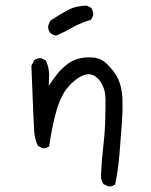

<svg xmlns="http://www.w3.org/2000/svg" viewBox="-20 -545 540 687"><path d="M313.5 -492.2Q313.5 -506.3 306.2 -517.1L290 -524.9Q251.5 -524.4 221.2 -508.1Q190.9 -491.7 160.6 -471.2L152.8 -454.1Q152.3 -452.1 152.3 -450.2Q152.3 -436 160.2 -426.8Q168.9 -419.4 180.7 -417.5Q211.9 -430.7 241.7 -447.8Q271.5 -464.8 305.7 -474.1L313 -488.8Q313.5 -490.7 313.5 -492.2ZM366.7 121.6Q368.7 122.1 371.1 122.1Q373.5 122.1 377.4 121.6Q385.3 120.1 392.1 115.2Q402.8 62.5 407.7 3.7Q412.6 -55.2 415.5 -97.4Q418.5 -139.6 418.5 -159.4Q418.5 -179.2 418 -192.9Q416 -233.4 403.3 -261.2Q390.1 -289.1 366.2 -312.5Q351.6 -327.6 338.4 -333Q322.8 -339.8 298.8 -339.8Q255.9 -339.8 224.1 -317.9Q213.4 -310.5 199 -296.1Q184.6 -281.7 170.9 -261.7L154.3 -237.8Q155.8 -271 155.8 -274.9Q155.8 -303.7 144 -328.6L128.4 -336.4Q126.5 -336.9 124.5 -336.9Q122.6 -336.9 119.9 -336.7Q117.2 -336.4 113.8 -335.4Q107.4 -333.5 102.5 -329.6L92.3 -309.6Q100.1 -108.4 102.1 -77.9Q104 -47.4 115.7 -22.9L131.3 -15.1Q133.3 -14.6 137 -14.6Q140.6 -14.6 146 -16.1Q151.4 -17.6 156.2 -21Q164.1 -82.5 179.9 -141.4Q195.8 -200.2 222.2 -231.9Q249 -263.7 277.8 -275.4Q287.6 -279.3 295.2 -279.3Q302.7 -279.3 306.6 -278.1Q310.5 -276.9 312.5 -276.1Q314.5 -275.4 316.2 -274.4Q317.9 -273.4 319.8 -272.2Q321.8 -271 323.2 -270Q329.1 -265.6 334.5 -259.3Q356.9 -232.4 357.4 -190.9Q357.4 -181.2 357.4 -161.4Q357.4 -141.6 356.2 -103.8Q355 -65.9 349.1 -16.6Q343.3 32.7 341.3 83Q341.3 100.6 350.1 113.8Z"/></svg>

Font: NaikaiFont
Style: Light
Weight: 300
Version: Version 1.89